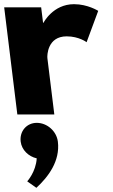

<svg xmlns="http://www.w3.org/2000/svg" viewBox="-23 -548 541 919"><path d="M60 0H237L203.8 -270C202.3 -283 204.1 -374 296.1 -374C355.1 -374 391.5 -346 391.5 -346L447.1 -496C447.1 -496 397.2 -528 331.2 -528C230.2 -528 185.1 -439 185.1 -439H183.1L174 -513H-3ZM152.9 40C104.9 40 69.8 80 76 130C80.9 170 113.7 201 152.8 210C148.8 275 107.3 320 107.3 320L151.1 351C207.7 299 265.4 223 254 130C247.8 80 202.9 40 152.9 40Z"/></svg>

Font: Hussar
Style: BdOpOblOne
Weight: 700
Foundry: Cannot Into Space Fonts
Version: Version 2.00